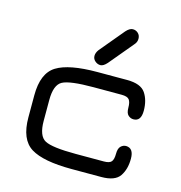

<svg xmlns="http://www.w3.org/2000/svg" viewBox="-102 -769 812 861"><g transform="rotate(15 304.5 -338.5)"><path d="M340.8 -502Q324.2 -483.4 310.5 -483.4Q296.9 -483.4 285.6 -493.2Q274.4 -502.9 274.4 -517.1Q274.4 -531.2 285.2 -545.9L378.9 -658.2Q395.5 -676.8 410.2 -676.8Q424.8 -676.8 435.1 -667Q445.3 -657.2 445.3 -641.6Q445.3 -626 434.6 -614.3ZM444.3 0H306.6Q174.8 0 117.2 -35.6Q59.6 -71.3 59.6 -173.8V-276.4Q59.6 -378.9 117.2 -414.6Q174.8 -450.2 306.6 -450.2H444.3Q507.8 -450.2 529.8 -417.5Q551.8 -384.8 551.8 -335.9Q551.8 -287.1 516.6 -287.1Q502.9 -287.1 492.2 -296.9Q481.4 -306.6 481.4 -332Q481.4 -357.4 472.7 -368.7Q463.9 -379.9 437.5 -379.9H306.6Q197.3 -379.9 163.6 -361.8Q129.9 -343.8 129.9 -273.4V-176.8Q129.9 -106.4 163.6 -88.4Q197.3 -70.3 306.6 -70.3H437.5Q463.9 -70.3 472.7 -81.1Q481.4 -91.8 481.4 -117.2Q481.4 -142.6 492.2 -152.8Q502.9 -163.1 516.6 -163.1Q551.8 -162.1 551.8 -113.3Q551.8 -64.5 529.8 -32.2Q507.8 0 444.3 0Z"/></g></svg>

Font: Jura
Style: DemiBold
Weight: 600
Version: Version 2.5